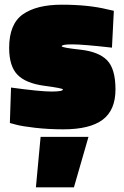

<svg xmlns="http://www.w3.org/2000/svg" viewBox="-20 -538 529 818"><path d="M133 260 153 45H357L295 260ZM457 -335Q333 -349 288 -349Q243 -349 243 -341Q243 -335 321.5 -326.5Q400 -318 436 -281.5Q472 -245 472 -157Q472 -69 417.5 -28Q363 13 250 13Q187 13 130 6.5Q73 0 48 -7L22 -14L27 -165Q151 -148 199.5 -148Q248 -148 248 -157Q248 -162 169 -172.5Q90 -183 54.5 -219.5Q19 -256 19 -334Q19 -436 77.5 -477Q136 -518 243 -518Q357 -518 438 -498L465 -492Z"/></svg>

Font: Titillium Web Black
Style: Regular
Weight: 900
Version: Version 1.002;PS 35.000;hotconv 1.0.70;makeotf.lib2.5.55311